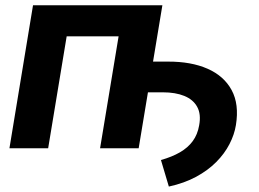

<svg xmlns="http://www.w3.org/2000/svg" viewBox="-20 -559 977 724"><path d="M616.7 144.5 586.9 44.4Q628.4 32.7 658.4 15.4Q688.5 -2 706.8 -26.9Q725.1 -51.8 731 -86.4Q738.8 -128.4 723.6 -156Q708.5 -183.6 675 -197.3Q641.6 -210.9 593.8 -210.9H489.7L508.8 -326.7H612.8Q700.7 -327.1 762.7 -299.8Q824.7 -272.5 853.5 -219.2Q882.3 -166 869.6 -87.4Q863.8 -51.3 845.2 -15.4Q826.7 20.5 795.4 52Q764.2 83.5 719.5 107.7Q674.8 131.8 616.7 144.5ZM592.3 -539.1 502.9 0H357.4L427.2 -421.9H231.4L161.6 0H15.6L104.5 -539.1Z"/></svg>

Font: Inter 18pt
Style: Bold Italic
Weight: 700
Italic angle: -9.3988°
Designer: Rasmus Andersson
Foundry: rsms
Version: Version 4.001;git-66647c0bb